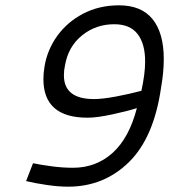

<svg xmlns="http://www.w3.org/2000/svg" viewBox="-20 -691 635 721"><path d="M78 -11 104 -78Q133 -72 174 -66.5Q215 -61 254 -61Q341 -61 403 -117Q465 -173 494 -285Q460 -274 402 -261.5Q344 -249 309 -249Q143 -249 143 -394Q143 -417 147 -440Q157 -503 194.5 -555.5Q232 -608 292 -639.5Q352 -671 427 -671Q511 -671 553 -619Q595 -567 595 -469Q595 -419 585 -363Q558 -174 464 -82Q370 10 236 10Q199 10 155 3.5Q111 -3 78 -11ZM511 -350Q525 -414 525 -460Q525 -527 496.5 -563.5Q468 -600 409 -600Q340 -600 288 -558Q236 -516 224 -445Q220 -428 220 -408Q220 -319 333 -319Q365 -319 415.5 -328.5Q466 -338 511 -350Z"/></svg>

Font: Cairo
Style: Italic
Weight: 400
Italic angle: -13°
Designer: Mohamed Gaber, Accademia di Belle Arti di Urbino and others
Foundry: Kief Type Foundry, Accademia di Belle Arti di Urbino and others
Version: Version 3.011